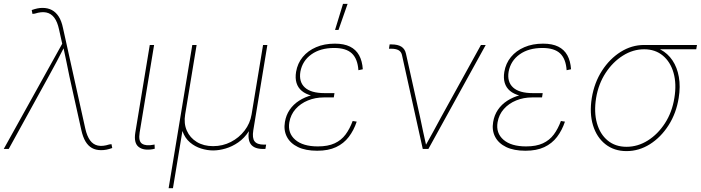

<svg xmlns="http://www.w3.org/2000/svg" viewBox="-21 -775 3647 999"><path d="M-1.5 0 302.7 -547.4 286.1 -622.1Q277.8 -661.1 261.5 -682.9Q245.1 -704.6 220 -710Q194.8 -715.3 160.2 -704.1L147.9 -702.6L144 -722.7Q160.6 -728.5 173.6 -731.2Q186.5 -733.9 200.2 -733.9Q228 -733.9 249 -722.7Q270 -711.4 284.7 -688.5Q299.3 -665.5 306.6 -629.9L422.9 -105.5Q431.6 -66.9 447.5 -44.9Q463.4 -22.9 488.3 -17.6Q513.2 -12.2 547.4 -23.4L559.1 -24.9L563 -4.9Q546.9 1 533 3.7Q519 6.3 505.4 6.3Q477.5 6.3 457.5 -4.9Q437.5 -16.1 423.8 -39.1Q410.2 -62 402.3 -97.7L340.3 -377Q332 -415.5 324.5 -454.3Q316.9 -493.2 308.1 -531.7H314Q294.4 -493.2 273.9 -454.3Q253.4 -415.5 231.9 -377L24.4 0Z M775.4 1Q726.1 9.8 700.2 -10.7Q674.3 -31.2 683.1 -85.4L758.3 -541H780.8L705.6 -85.4Q698.2 -40 718.5 -27.1Q738.8 -14.2 777.8 -22Q781.2 -22.9 780.5 -22.7Q779.8 -22.5 783.2 -22.9L784.2 -1Q782.2 -1 780 -0.5Q777.8 0 775.4 1Z M856.4 204.1 979.5 -541H1002L942.4 -179.7Q934.6 -132.8 950.9 -95.5Q967.3 -58.1 1002.9 -36.4Q1038.6 -14.6 1087.9 -14.6Q1137.7 -14.6 1180.2 -36.4Q1222.7 -58.1 1251.5 -95.5Q1280.3 -132.8 1288.1 -179.7L1347.7 -541H1370.1L1296.9 -96.7Q1290.5 -56.6 1303.7 -39.6Q1316.9 -22.5 1352.1 -22.5H1363.8L1359.9 0H1348.1Q1303.2 0 1284.9 -23.4Q1266.6 -46.9 1274.4 -96.7L1288.1 -179.7H1305.7Q1296.9 -127.9 1273.7 -92Q1250.5 -56.2 1218.8 -34.2Q1187 -12.2 1152.6 -2.2Q1118.2 7.8 1087.9 7.8Q1057.6 7.8 1025.4 -2.2Q993.2 -12.2 967.3 -34.2Q941.4 -56.2 928.7 -92Q916 -127.9 924.8 -179.7H942.4L878.9 204.1Z M1629.4 9.3Q1568.8 9.3 1529.1 -10Q1489.3 -29.3 1471.7 -63.2Q1454.1 -97.2 1461.4 -140.1Q1467.3 -175.8 1486.1 -203.6Q1504.9 -231.4 1534.7 -250.7Q1564.5 -270 1601.8 -280Q1639.2 -290 1681.6 -290H1719.2L1715.8 -268.1H1664.1Q1619.6 -268.1 1581.3 -252.4Q1543 -236.8 1517.1 -207.8Q1491.2 -178.7 1484.4 -138.7Q1475.1 -82.5 1515.1 -47.9Q1555.2 -13.2 1632.8 -13.2Q1685.5 -13.2 1720.2 -29.3Q1754.9 -45.4 1776.9 -75Q1798.8 -104.5 1814 -145.5L1835 -142.1Q1819.8 -96.7 1793.7 -62.5Q1767.6 -28.3 1727.5 -9.5Q1687.5 9.3 1629.4 9.3ZM1677.7 -268.6Q1633.8 -268.6 1601.3 -277.1Q1568.8 -285.6 1549.1 -302.2Q1529.3 -318.8 1521.7 -343.8Q1514.2 -368.7 1519.5 -400.9Q1526.9 -445.3 1554 -478.3Q1581.1 -511.2 1623.8 -529.5Q1666.5 -547.9 1721.2 -547.9Q1769 -547.9 1800 -532.5Q1831.1 -517.1 1847.4 -487.5Q1863.8 -458 1866.7 -414.6L1843.8 -409.7Q1839.8 -468.8 1809.8 -497.1Q1779.8 -525.4 1717.8 -525.4Q1646 -525.4 1599.4 -492.2Q1552.7 -459 1542 -402.3Q1533.2 -349.1 1565.2 -319.8Q1597.2 -290.5 1667.5 -290.5H1719.2L1715.8 -268.6ZM1722.2 -619.1 1763.7 -754.9H1787.6L1740.2 -619.1Z M2178.7 0 2070.3 -489.7Q2065.9 -506.8 2052 -514.2Q2038.1 -521.5 2014.6 -521.5H2002.9L2006.3 -543.9H2016.6Q2048.8 -543.9 2067.4 -532.2Q2085.9 -520.5 2091.3 -495.6L2165 -164.1Q2172.9 -127 2180.7 -89.4Q2188.5 -51.8 2197.3 -14.6H2191.4Q2212.9 -51.8 2232.9 -89.4Q2252.9 -127 2273.4 -164.1L2481.4 -541H2506.3L2208 0Z M2712.9 9.3Q2652.3 9.3 2612.5 -10Q2572.8 -29.3 2555.2 -63.2Q2537.6 -97.2 2544.9 -140.1Q2550.8 -175.8 2569.6 -203.6Q2588.4 -231.4 2618.2 -250.7Q2647.9 -270 2685.3 -280Q2722.7 -290 2765.1 -290H2802.7L2799.3 -268.1H2747.6Q2703.1 -268.1 2664.8 -252.4Q2626.5 -236.8 2600.6 -207.8Q2574.7 -178.7 2567.9 -138.7Q2558.6 -82.5 2598.6 -47.9Q2638.7 -13.2 2716.3 -13.2Q2769 -13.2 2803.7 -29.3Q2838.4 -45.4 2860.4 -75Q2882.3 -104.5 2897.5 -145.5L2918.5 -142.1Q2903.3 -96.7 2877.2 -62.5Q2851.1 -28.3 2811 -9.5Q2771 9.3 2712.9 9.3ZM2761.2 -268.6Q2717.3 -268.6 2684.8 -277.1Q2652.3 -285.6 2632.6 -302.2Q2612.8 -318.8 2605.2 -343.8Q2597.7 -368.7 2603 -400.9Q2610.4 -445.3 2637.5 -478.3Q2664.6 -511.2 2707.3 -529.5Q2750 -547.9 2804.7 -547.9Q2852.5 -547.9 2883.5 -532.5Q2914.6 -517.1 2930.9 -487.5Q2947.3 -458 2950.2 -414.6L2927.2 -409.7Q2923.3 -468.8 2893.3 -497.1Q2863.3 -525.4 2801.3 -525.4Q2729.5 -525.4 2682.9 -492.2Q2636.2 -459 2625.5 -402.3Q2616.7 -349.1 2648.7 -319.8Q2680.7 -290.5 2751 -290.5H2802.7L2799.3 -268.6Z M3238.8 11.2Q3174.3 11.2 3128.9 -24.7Q3083.5 -60.5 3064.5 -123Q3045.4 -185.5 3058.1 -265.1Q3071.3 -345.2 3111.3 -407.2Q3151.4 -469.2 3208.5 -505.1Q3265.6 -541 3330.6 -541H3605.5L3601.6 -518.6H3382.3H3330.6Q3272.5 -518.6 3220 -485.6Q3167.5 -452.6 3130.1 -395.5Q3092.8 -338.4 3080.6 -265.1Q3068.8 -191.4 3085 -134Q3101.1 -76.7 3140.9 -43.9Q3180.7 -11.2 3238.8 -11.2Q3297.4 -11.2 3349.6 -43.9Q3401.9 -76.7 3439 -134Q3476.1 -191.4 3487.8 -265.1Q3500 -338.4 3483.6 -395.8Q3467.3 -453.1 3427.7 -485.8Q3388.2 -518.6 3330.6 -518.6L3329.6 -537.1Q3377.9 -537.1 3415.8 -517.1Q3453.6 -497.1 3478 -460.7Q3502.4 -424.3 3511.2 -374.5Q3520 -324.7 3510.3 -265.1Q3497.6 -185.5 3457.5 -123Q3417.5 -60.5 3360.6 -24.7Q3303.7 11.2 3238.8 11.2Z"/></svg>

Font: Inter 17pt Thin
Style: Italic
Weight: 250
Italic angle: -9.3988°
Version: Version 4.001;git-66647c0bb